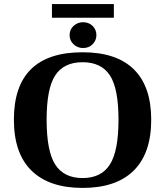

<svg xmlns="http://www.w3.org/2000/svg" viewBox="-20 -921 818 951"><path d="M210.9 -328.1Q210.9 -172.4 253.7 -105.7Q296.4 -39.1 389.2 -39.1Q481.4 -39.1 524.2 -106Q566.9 -172.9 566.9 -328.1Q566.9 -482.9 524.2 -547.9Q481.4 -612.8 389.2 -612.8Q296.4 -612.8 253.7 -547.9Q210.9 -482.9 210.9 -328.1ZM48.8 -328.1Q48.8 -662.1 389.2 -662.1Q557.1 -662.1 643.1 -577.4Q729 -492.7 729 -328.1Q729 -161.6 642.1 -75.9Q555.2 9.8 389.2 9.8Q223.6 9.8 136.2 -75.7Q48.8 -161.1 48.8 -328.1ZM237.3 -833V-900.9H543.9V-833ZM324.7 -747.1Q324.7 -774.9 344.7 -793Q364.7 -811 391.6 -811Q419.9 -811 438.7 -792.5Q457.5 -773.9 457.5 -747.1Q457.5 -721.2 439 -702.1Q420.4 -683.1 391.6 -683.1Q363.8 -683.1 344.2 -701.7Q324.7 -720.2 324.7 -747.1Z"/></svg>

Font: Liberation Serif
Style: Bold
Weight: 700
Designer: Steve Matteson
Foundry: Ascender Corporation
Version: Version 2.1.5